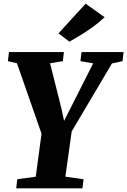

<svg xmlns="http://www.w3.org/2000/svg" viewBox="-20 -1027 694 1047"><path d="M68.5 0 74 -49.5 175 -63.5 206.5 -298 72.5 -682 23 -693.5 29 -743H328.5L322.5 -693.5L253 -682L314 -439L329.5 -368L365.5 -439L488 -681.5L418.5 -693.5L424.5 -743H654L648 -693.5L590.5 -681L371 -310.5L336.5 -63.5L435.5 -49.5L429.5 0ZM358.5 -799.5 299 -845 447 -1007 550.5 -933Q516 -901 482 -876.8Q448 -852.5 416.8 -834Q385.5 -815.5 358.5 -799.5Z"/></svg>

Font: Merriweather 24pt SemiCondensed Black
Style: Italic
Weight: 900
Width: 4
Italic angle: -7.8°
Designer: Eben Sorkin
Foundry: Eben Sorkin
Version: Version 2.101